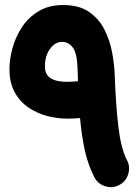

<svg xmlns="http://www.w3.org/2000/svg" viewBox="-20 -680 559 774"><path d="M234.9 -659.7Q298.8 -659.7 338.9 -632.1Q378.9 -604.5 400.9 -561Q422.9 -517.6 431.9 -469.2Q440.9 -420.9 442.4 -379.4Q446.8 -255.9 457.3 -168.2Q467.8 -80.6 491.7 -34.7Q505.9 -7.8 496.8 22Q487.8 51.8 460.4 65.9Q433.6 80.1 404.1 70.8Q374.5 61.5 360.4 34.7Q335 -14.6 322 -73.5Q309.1 -132.3 302.7 -204.1Q292.5 -203.1 279.1 -202.4Q265.6 -201.7 251 -201.7Q212.9 -201.7 172.1 -211.9Q131.3 -222.2 96.4 -245.4Q61.5 -268.6 39.8 -307.1Q18.1 -345.7 18.1 -401.9Q18.1 -439.5 29.8 -483.9Q41.5 -528.3 67.1 -568.4Q92.8 -608.4 134.3 -634Q175.8 -659.7 234.9 -659.7ZM161.1 -412.1Q161.1 -379.4 184.1 -364.7Q207 -350.1 251 -350.1Q261.7 -350.1 274.4 -351.1Q287.1 -352.1 294.4 -352.5Q293.9 -365.7 293.5 -379.2Q293 -392.6 292.5 -406.2Q290.5 -465.8 273.4 -488.5Q256.3 -511.2 229.5 -511.2Q202.6 -511.2 181.9 -483.4Q161.1 -455.6 161.1 -412.1Z"/></svg>

Font: Mikhak-DS1-FD ExtraBold
Style: Regular
Weight: 800
Designer: Amin Abedi
Version: Version 3.2